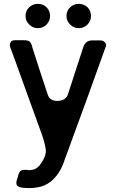

<svg xmlns="http://www.w3.org/2000/svg" viewBox="-20 -756 606 980"><path d="M172.9 -612.3Q147.5 -612.3 128.9 -630.9Q110.4 -649.4 110.4 -673.8Q110.4 -701.2 128.9 -718.8Q147.5 -736.3 172.9 -736.3Q200.2 -736.3 217.8 -718.8Q235.4 -701.2 235.4 -673.8Q235.4 -649.4 217.8 -630.9Q200.2 -612.3 172.9 -612.3ZM381.8 -612.3Q356.4 -612.3 337.9 -630.9Q319.3 -649.4 319.3 -673.8Q319.3 -701.2 337.9 -718.8Q356.4 -736.3 381.8 -736.3Q408.2 -736.3 426.8 -718.8Q444.3 -701.2 444.3 -673.8Q444.3 -649.4 426.8 -630.9Q408.2 -612.3 381.8 -612.3ZM100.6 -550.8Q85.9 -550.8 56.6 -550.8Q40 -550.8 34.2 -540Q30.3 -534.2 30.3 -527.3Q30.3 -521.5 32.2 -514.6Q41 -491.2 53.7 -457Q66.4 -421.9 81.1 -380.9Q108.4 -303.7 139.6 -218.8Q170.9 -132.8 192.4 -73.2Q207 -33.2 212.9 2Q219.7 37.1 186.5 82Q184.6 85.9 181.6 88.9Q178.7 91.8 175.8 94.7Q167 102.5 157.2 107.4Q146.5 111.3 134.8 112.3Q130.9 112.3 126 112.3Q121.1 112.3 116.2 111.3Q97.7 109.4 87.9 114.3Q79.1 119.1 73.2 137.7Q71.3 142.6 70.3 149.4Q68.4 155.3 66.4 161.1Q60.5 180.7 66.4 189.5Q72.3 198.2 88.9 201.2Q98.6 203.1 108.4 203.1Q118.2 204.1 129.9 204.1Q152.3 204.1 171.9 200.2Q190.4 197.3 208 189.5Q224.6 181.6 239.3 170.9Q252.9 159.2 265.6 144.5Q278.3 129.9 288.1 111.3Q297.9 93.8 305.7 72.3Q305.7 72.3 310.5 57.6Q316.4 43.9 325.2 18.6Q341.8 -26.4 368.2 -99.6Q395.5 -173.8 423.8 -251Q452.1 -331.1 478.5 -403.3Q504.9 -475.6 518.6 -514.6Q521.5 -520.5 521.5 -525.4Q521.5 -533.2 515.6 -540Q506.8 -549.8 491.2 -549.8Q477.5 -549.8 450.2 -549.8Q434.6 -549.8 422.9 -542Q412.1 -533.2 406.2 -518.6Q393.6 -479.5 371.1 -411.1Q348.6 -341.8 327.1 -275.4Q316.4 -242.2 275.4 -241.2Q234.4 -239.3 223.6 -273.4Q202.1 -339.8 178.7 -409.2Q156.2 -479.5 143.6 -518.6Q143.6 -518.6 144.5 -518.6Q137.7 -539.1 129.9 -544.9Q121.1 -550.8 100.6 -550.8Z"/></svg>

Font: DeepSea
Style: Medium
Weight: 500
Designer: Stem
Version: Version 3.019;git-0a5106e0b